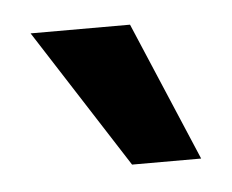

<svg xmlns="http://www.w3.org/2000/svg" viewBox="-28 -751 274 227"><g transform="rotate(-5 108.5 -637.5)"><path d="M15 -720H133L203 -555H121Z"/></g></svg>

Font: Mukta Vaani ExtraBold
Style: Regular
Weight: 800
Designer: Noopur Datye, Girish Dalvi, Yashodeep Gholap, Pallavi Karambelkar
Foundry: Ek Type
Version: Version 2.538;PS 1.000;hotconv 16.6.51;makeotf.lib2.5.65220;